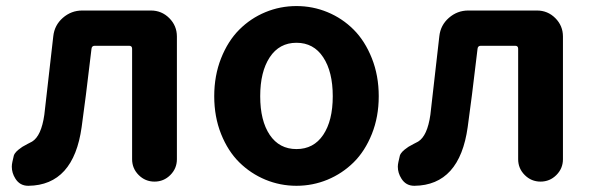

<svg xmlns="http://www.w3.org/2000/svg" viewBox="-20 -594 1939 628"><path d="M73.2 13.7Q73.2 13.7 72.3 13.7Q44.9 13.7 30.3 -9.8Q18.6 -28.3 18.6 -48.8Q18.6 -55.7 20.5 -64.5L23.4 -77.1Q24.4 -85.9 28.8 -92.3Q33.2 -98.6 40.5 -104.5Q47.9 -110.4 53.2 -113.8Q58.6 -117.2 69.8 -123Q81.1 -128.9 85 -130.9Q115.2 -149.4 125 -218.8Q133.8 -293.9 154.3 -475.6Q158.2 -511.7 185.5 -535.6Q212.9 -559.6 249 -559.6H473.6Q508.8 -559.6 533.7 -534.7Q558.6 -509.8 558.6 -474.6V-73.2Q558.6 -43 537.1 -21.5Q515.6 0 485.4 0Q455.1 0 433.6 -21.5Q412.1 -43 412.1 -73.2V-434.6Q412.1 -444.3 402.3 -444.3H290Q280.3 -444.3 279.3 -434.6Q258.8 -260.7 247.1 -178.7Q220.7 11.7 73.2 13.7Z M680.7 -279.3Q680.7 -346.7 703.1 -403.3Q725.6 -460 762.7 -497.1Q799.8 -534.2 848.1 -554.2Q896.5 -574.2 949.7 -574.2Q1002.9 -574.2 1051.3 -554.2Q1099.6 -534.2 1136.7 -497.1Q1173.8 -460 1196.3 -403.3Q1218.8 -346.7 1218.8 -279.3Q1218.8 -211.9 1196.3 -155.8Q1173.8 -99.6 1136.7 -63Q1099.6 -26.4 1051.3 -6.3Q1002.9 13.7 949.7 13.7Q896.5 13.7 848.1 -6.3Q799.8 -26.4 762.7 -63Q725.6 -99.6 703.1 -155.8Q680.7 -211.9 680.7 -279.3ZM1068.4 -279.3Q1068.4 -359.4 1037.1 -406.7Q1005.9 -454.1 949.7 -454.1Q893.6 -454.1 862.3 -406.7Q831.1 -359.4 831.1 -279.3Q831.1 -199.2 862.3 -152.8Q893.6 -106.4 949.7 -106.4Q1005.9 -106.4 1037.1 -152.8Q1068.4 -199.2 1068.4 -279.3Z M1335.9 13.7Q1335.9 13.7 1335 13.7Q1307.6 13.7 1293 -9.8Q1281.2 -28.3 1281.2 -48.8Q1281.2 -55.7 1283.2 -64.5L1286.1 -77.1Q1287.1 -85.9 1291.5 -92.3Q1295.9 -98.6 1303.2 -104.5Q1310.5 -110.4 1315.9 -113.8Q1321.3 -117.2 1332.5 -123Q1343.8 -128.9 1347.7 -130.9Q1377.9 -149.4 1387.7 -218.8Q1396.5 -293.9 1417 -475.6Q1420.9 -511.7 1448.2 -535.6Q1475.6 -559.6 1511.7 -559.6H1736.3Q1771.5 -559.6 1796.4 -534.7Q1821.3 -509.8 1821.3 -474.6V-73.2Q1821.3 -43 1799.8 -21.5Q1778.3 0 1748 0Q1717.8 0 1696.3 -21.5Q1674.8 -43 1674.8 -73.2V-434.6Q1674.8 -444.3 1665 -444.3H1552.7Q1543 -444.3 1542 -434.6Q1521.5 -260.7 1509.8 -178.7Q1483.4 11.7 1335.9 13.7Z"/></svg>

Font: Gen Jyuu GothicX Bold
Style: Bold
Weight: 700
Designer: Ryoko NISHIZUKA (kana &amp; ideographs); Paul D. Hunt (Latin, Greek &amp; Cyrillic); Wenlong ZHANG (bopomofo); Sandoll C
Version: Version 1.058.20140828